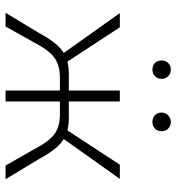

<svg xmlns="http://www.w3.org/2000/svg" viewBox="8 -641 633 689"><g transform="rotate(90 324.5 -296.5)"><path d="M197 -560Q197 -574 206 -583.5Q215 -593 230 -593Q244 -593 253.5 -583.5Q263 -574 263 -560Q263 -545 253.5 -536Q244 -527 230 -527Q215 -527 206 -536Q197 -545 197 -560ZM384 -560Q384 -574 394 -583.5Q404 -593 418 -593Q432 -593 441.5 -583.5Q451 -574 451 -560Q451 -545 441.5 -536Q432 -527 418 -527Q403 -527 393.5 -536Q384 -545 384 -560ZM623 0H574L517 -100Q488 -156 461 -175.5Q434 -195 390 -195H344V0H305V-195H259Q215 -195 187.5 -175.5Q160 -156 131 -100L75 0H26L96 -116Q116 -153 133.5 -175Q151 -197 170 -209L27 -410H78L201 -222Q223 -227 247 -227H305V-410H344V-227H402Q426 -227 448 -222L571 -410H622L479 -209Q498 -197 515.5 -175Q533 -153 553 -116Z"/></g></svg>

Font: Ysabeau Infant Light
Style: Regular
Weight: 300
Designer: Christian Thalmann (Catharsis Fonts)
Version: Version 0.003